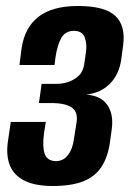

<svg xmlns="http://www.w3.org/2000/svg" viewBox="-20 -614 433 641"><path d="M156 7Q98 7 62.5 -10.5Q27 -28 13.5 -60.5Q0 -93 6 -139L16 -207H133L127 -170Q121 -125 129 -101Q137 -77 166 -76Q192 -76 207.5 -97Q223 -118 227 -151L236 -208Q240 -241 219.5 -255Q199 -269 157 -270H110L119 -334H168Q187 -334 203.5 -339Q220 -344 233 -353Q247 -363 253 -374.5Q259 -386 261 -399L267 -440Q271 -469 262.5 -490Q254 -511 227 -511Q198 -511 184.5 -487Q171 -463 165 -421L162 -397H45L52 -452Q62 -522 108.5 -558Q155 -594 240 -594Q330 -594 365 -561Q400 -528 391 -462L385 -417Q378 -366 347.5 -335Q317 -304 268 -298Q316 -295 338 -264Q360 -233 353 -182L347 -139Q340 -89 318.5 -56.5Q297 -24 257.5 -8.5Q218 7 156 7Z"/></svg>

Font: Alumni Sans
Style: Bold Italic
Weight: 700
Italic angle: -8°
Designer: Robert E. Leuschke
Foundry: Robert E. Leuschke
Version: Version 1.016